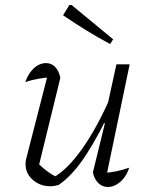

<svg xmlns="http://www.w3.org/2000/svg" viewBox="-20 -741 593 767"><path d="M221 -430 133 -70 129 -92Q149 -71 170.5 -55.5Q192 -40 211 -32H193Q249 -63 308.5 -147Q368 -231 422 -355L434 -330Q406 -267 378.5 -215.5Q351 -164 324 -122.5Q297 -81 269.5 -51Q242 -21 214 -2Q196 3 181 3Q140 3 111 -22.5Q82 -48 82 -86Q82 -99 86 -112L175 -459L198 -434Q167 -432 137 -427Q107 -422 81 -413Q89 -436 102 -453.5Q115 -471 131 -480Q147 -489 164 -489Q185 -489 200 -474Q215 -459 221 -430ZM351 -52 399 -248 394 -250 445 -484H498L402 -23L389 -50Q417 -51 443.5 -56.5Q470 -62 496 -71Q489 -48 475.5 -30.5Q462 -13 445 -3.5Q428 6 411 6Q389 6 373 -9.5Q357 -25 351 -52ZM420 -565Q370 -592 323.5 -620.5Q277 -649 232 -680L257 -721H266L432 -584Z"/></svg>

Font: Piazzolla Thin ExtraLight
Style: Italic
Weight: 250
Italic angle: -11.3°
Version: Version 2.005